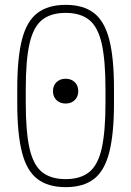

<svg xmlns="http://www.w3.org/2000/svg" viewBox="-20 -760 540 790"><path d="M250 -334Q227 -334 212.5 -348Q198 -362 198 -385Q198 -408 212.5 -422Q227 -436 250 -436Q273 -436 287.5 -422Q302 -408 302 -385Q302 -362 287.5 -348Q273 -334 250 -334ZM250 10Q178 10 134 -23.5Q90 -57 70.5 -133Q51 -209 51 -335V-395Q51 -522 70.5 -597.5Q90 -673 134 -706.5Q178 -740 250 -740Q323 -740 366.5 -706.5Q410 -673 429.5 -597.5Q449 -522 449 -395V-335Q449 -209 429.5 -133Q410 -57 366.5 -23.5Q323 10 250 10ZM250 -23Q311 -23 347 -52Q383 -81 398.5 -149.5Q414 -218 414 -336V-394Q414 -512 398.5 -580.5Q383 -649 347 -678Q311 -707 250 -707Q189 -707 153 -678Q117 -649 101.5 -580.5Q86 -512 86 -394V-336Q86 -218 101.5 -149.5Q117 -81 153 -52Q189 -23 250 -23Z"/></svg>

Font: M PLUS 1 Code ExtraLight
Style: Regular
Weight: 250
Designer: Coji Morishita
Foundry: UNDERFOREST DESIGN
Version: Version 1.002